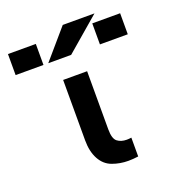

<svg xmlns="http://www.w3.org/2000/svg" viewBox="-297 -868 884 978"><g transform="rotate(-20 145.0 -378.5)"><path d="M286 0Q257 4 232 4Q187 4 146 -11Q105 -26 82.5 -67.5Q60 -109 60 -169V-497H190V-182Q190 -131 210 -115.5Q230 -100 261 -100Q272 -100 286 -102ZM18 -603 154 -761H326L142 -603ZM-8 -717V-603H-159V-717ZM449 -717V-603H298V-717Z"/></g></svg>

Font: Syne Modified
Style: Bold
Weight: 700
Designer: Lucas Descroix
Foundry: Bonjour Monde
Version: Version 2.200